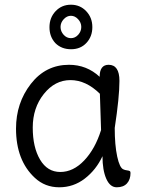

<svg xmlns="http://www.w3.org/2000/svg" viewBox="-20 -785 611 815"><path d="M467 -242Q467 -169 477.5 -120.5Q488 -72 504 -66Q510 -63 518.5 -62Q527 -61 530.5 -59Q534 -57 534 -51Q534 -23 519 -6.5Q504 10 475.5 10Q447 10 431 -26.5Q415 -63 415 -122Q388 -64 340 -27Q292 10 231.5 10Q171 10 128 -30Q48 -104 48 -239Q48 -348 111 -429Q174 -510 273 -510Q348 -510 403 -459Q403 -510 441 -510Q487 -510 487 -441.5Q487 -373 467 -242ZM409 -233 404 -387Q345 -445 279 -445Q213 -445 166 -386Q119 -327 119 -243.5Q119 -160 150 -107.5Q181 -55 236 -55Q291 -55 337.5 -104Q384 -153 409 -233ZM215 -602Q190 -629 190 -669.5Q190 -710 216 -737.5Q242 -765 281 -765Q320 -765 346 -737.5Q372 -710 372 -670Q372 -630 347 -603Q322 -576 281.5 -576Q241 -576 215 -602ZM250 -637.5Q263 -623 281 -623Q299 -623 312 -637.5Q325 -652 325 -670.5Q325 -689 311.5 -703.5Q298 -718 281 -718Q264 -718 250.5 -703.5Q237 -689 237 -670.5Q237 -652 250 -637.5Z"/></svg>

Font: Delius Swash Caps
Style: Regular
Weight: 400
Designer: Natalia Raices
Foundry: Natalia Raices
Version: Version 1.002